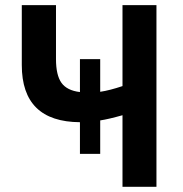

<svg xmlns="http://www.w3.org/2000/svg" viewBox="-20 -720 705 740"><path d="M452.1 0V-275.9Q398.4 -260.7 366.2 -255.9V-127H288.1V-249Q64 -250.5 64 -469.2V-700.2H195.8V-492.2Q195.8 -430.2 217 -400.6Q238.3 -371.1 288.1 -365.2V-492.2H366.2V-366.2Q402.8 -371.6 452.1 -388.2V-700.2H583V0Z"/></svg>

Font: Fixel Text SemiBold
Style: Regular
Weight: 600
Width: 4
Designer: AlfaBravo + MacPaw
Foundry: Kyrylo Tkachov, Marchela Mozhyna, Serhii Makarenko, Maria Weinstein, Zakhar Kryvoshyya
Version: Version 1.211